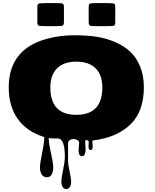

<svg xmlns="http://www.w3.org/2000/svg" viewBox="-20 -902 1010 1255"><path d="M337.9 -731H284.2Q241.2 -731 232.7 -734.4Q224.1 -737.8 224.1 -759.3V-853.5Q224.1 -875 232.7 -878.4Q241.2 -881.8 284.2 -881.8H337.9Q380.9 -881.8 389.4 -878.4Q397.9 -875 397.9 -853.5V-759.3Q397.9 -737.8 389.4 -734.4Q380.9 -731 337.9 -731ZM673.8 -731H619.1Q576.2 -731 567.9 -734.4Q559.6 -737.8 559.6 -759.3V-853.5Q559.6 -875 567.9 -878.4Q576.2 -881.8 619.1 -881.8H673.8Q716.8 -881.8 725.1 -878.4Q733.4 -875 733.4 -853.5V-759.3Q733.4 -737.8 725.1 -734.4Q716.8 -731 673.8 -731ZM493.7 79.1 497.1 32.2Q497.1 20 485.4 13.4Q473.6 6.8 460 6.8Q446.3 6.8 435.5 14.2Q424.8 21.5 424.8 35.2V147.5Q424.8 171.9 435.1 219.2Q445.3 266.6 445.3 286.9Q445.3 307.1 436.5 320.3Q427.7 333.5 412.4 333.5Q397 333.5 389.2 319.8Q381.3 306.2 381.3 284.2Q381.3 262.2 392.6 208Q403.8 153.8 403.8 124Q403.8 3.4 358.9 3.4Q298.3 3.4 298.3 -1.5V-0.5Q298.3 33.2 313.2 98.4Q328.1 163.6 328.1 191.9Q328.1 220.2 317.9 238.5Q307.6 256.8 286.4 256.8Q265.1 256.8 253.2 239.3Q241.2 221.7 241.2 193.6Q241.2 165.5 255.4 97.4Q269.5 29.3 269.5 -5.9Q153.8 -42.5 95.5 -125.5Q37.1 -208.5 37.1 -330.6Q37.1 -583.5 292 -649.9Q374.5 -671.4 462.6 -671.4Q550.8 -671.4 612.5 -661.6Q674.3 -651.9 732.2 -627.2Q790 -602.5 830.8 -564.7Q871.6 -526.9 896 -467Q920.4 -407.2 920.4 -330.6Q920.4 -174.3 832.5 -88.6Q744.6 -2.9 585.4 16.6Q583.5 20 583.5 27.3L585.9 54.2Q585.9 79.1 572.3 79.1Q558.6 79.1 558.6 55.2L560.1 27.8Q560.1 13.2 539.1 13.2Q537.1 17.6 537.1 29.8L539.6 77.1Q539.6 91.8 534.2 105.5Q528.8 119.1 516.1 119.1Q493.7 119.1 493.7 79.1ZM309.1 -330.1Q309.1 -151.4 479 -151.4Q648.9 -151.4 648.9 -330.1Q648.9 -412.1 605 -455.6Q561 -499 479 -499Q397 -499 353 -455.6Q309.1 -412.1 309.1 -330.1Z"/></svg>

Font: Nosifer Caps
Style: Regular
Weight: 800
Version: Version 001.002